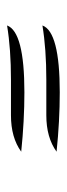

<svg xmlns="http://www.w3.org/2000/svg" viewBox="157 -452 189 543"><g transform="rotate(90 251.5 -180.5)"><path d="M52 -106Q70 -155 241 -155Q322 -155 409 -146Q369 -117 306 -117H205Q119 -117 52 -106ZM52 -206Q70 -255 241 -255Q322 -255 409 -246Q369 -217 306 -217H205Q119 -217 52 -206Z"/></g></svg>

Font: DancingScriptRegular
Style: Regular
Weight: 400
Designer: Pablo Impallari
Foundry: Pablo Impallari. www.impallari.com
Version: Version 1.002